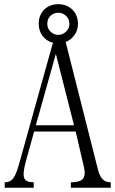

<svg xmlns="http://www.w3.org/2000/svg" viewBox="-20 -877 540 898"><path d="M241.2 -625 326.2 -291H147.5ZM230.5 -675.8 226.6 -673.8 74.2 -127.9Q57.6 -63.5 42 -43Q28.3 -24.4 2 -24.4V1H137.7V-24.4Q101.6 -24.4 93.8 -43Q85 -62.5 99.6 -117.2L139.6 -261.7H334L373 -93.8Q381.8 -53.7 365.2 -38.1Q350.6 -24.4 311.5 -24.4V1H498V-24.4Q471.7 -24.4 458 -41Q443.4 -56.6 434.6 -97.7L287.1 -680.7Q312.5 -690.4 328.1 -712.9Q344.7 -735.4 344.7 -765.6Q344.7 -805.7 318.4 -832Q292 -857.4 252.9 -857.4Q212.9 -857.4 186.5 -832Q161.1 -805.7 161.1 -765.6Q161.1 -732.4 179.7 -708Q199.2 -683.6 230.5 -675.8ZM201.2 -765.6Q201.2 -788.1 215.8 -802.7Q231.4 -817.4 252.9 -817.4Q273.4 -817.4 289.1 -802.7Q304.7 -788.1 304.7 -765.6Q304.7 -744.1 289.1 -729.5Q273.4 -713.9 252.9 -713.9Q231.4 -713.9 215.8 -729.5Q201.2 -744.1 201.2 -765.6Z"/></svg>

Font: BatangChe
Style: Regular
Weight: 400
Monospace: yes
Version: Version 2.21